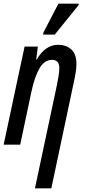

<svg xmlns="http://www.w3.org/2000/svg" viewBox="-23 -795 466 1055"><path d="M290 -329Q295 -353 299 -378Q303 -403 303 -421Q303 -466 263 -466Q221 -466 194 -419.5Q167 -373 149 -288L88 0H-3L112 -539H185L176 -468H179Q201 -507 231 -528Q261 -549 297 -549Q339 -549 368 -524Q397 -499 397 -443Q397 -423 393 -397.5Q389 -372 383 -345L259 240H169ZM214 -605 216 -617 298 -775H410L408 -766L278 -605Z"/></svg>

Font: Noto Sans ExtraCondensed Medium
Style: Italic
Weight: 500
Width: 2
Italic angle: -12°
Designer: Monotype Design Team
Foundry: Monotype Imaging Inc.
Version: Version 2.013; ttfautohint (v1.8.4.7-5d5b)